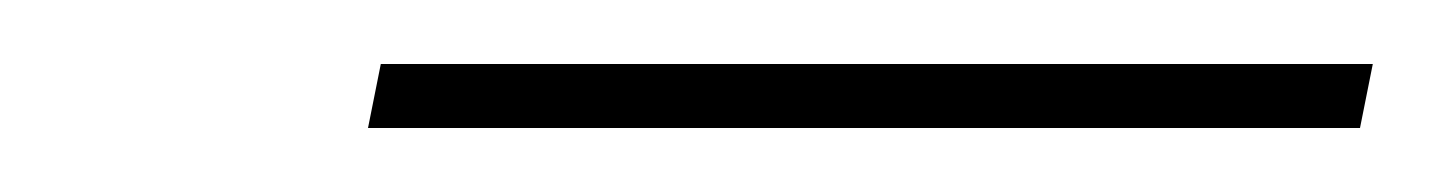

<svg xmlns="http://www.w3.org/2000/svg" viewBox="-20 -698 449 60"><path d="M99 -678H409L405 -658H95Z"/></svg>

Font: Albert Sans Thin
Style: Italic
Weight: 250
Italic angle: -11.25°
Designer: Andreas Rasmussen
Foundry: a.Foundry
Version: Version 1.025